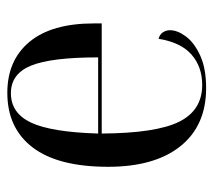

<svg xmlns="http://www.w3.org/2000/svg" viewBox="-50 -536 596 537"><g transform="rotate(-90 248.5 -268.0)"><path d="M270 10Q165 10 107.5 -62Q50 -134 50 -264Q50 -404 104 -475Q158 -546 257 -546Q348 -546 399.5 -484Q451 -422 451 -304V-282H143Q144 -130 176 -65.5Q208 -1 279 -1Q330 -1 364 -31Q398 -61 408 -123Q420 -120 426 -111Q432 -102 432 -91Q432 -70 414.5 -46.5Q397 -23 361 -6.5Q325 10 270 10ZM356 -292Q356 -423 333 -479.5Q310 -536 256 -536Q200 -536 173.5 -479.5Q147 -423 143 -292Z"/></g></svg>

Font: Noto Serif Display SemiCondensed
Style: Regular
Weight: 400
Width: 4
Designer: Monotype Design Team
Foundry: Monotype Imaging Inc.
Version: Version 2.009